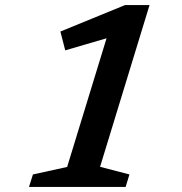

<svg xmlns="http://www.w3.org/2000/svg" viewBox="-20 -735 715 755"><path d="M244 -78.5 399 -584.5 236.5 -537 217.5 -611 471.5 -715H568L373.5 -79L489 -49L474 0H94L109.5 -49Z"/></svg>

Font: Newsreader Caption Medium
Style: Italic
Weight: 500
Italic angle: -17°
Designer: Hugues Gentile
Foundry: Production Type
Version: Version 1.001